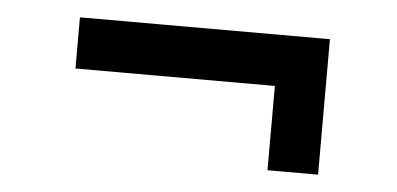

<svg xmlns="http://www.w3.org/2000/svg" viewBox="-31 -461 681 329"><g transform="rotate(5 310.0 -296.5)"><path d="M438 -180V-325H95V-413H525V-180Z"/></g></svg>

Font: Plus Jakarta Text
Style: Regular
Weight: 400
Designer: Gumpita Rahayu
Foundry: Tokotype Studio
Version: Version 1.000